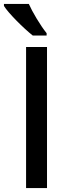

<svg xmlns="http://www.w3.org/2000/svg" viewBox="-63 -952 333 972"><path d="M103 -772H173V-784C142 -822 100 -893 83 -932H-43V-922C-22 -887 56 -809 103 -772ZM69 0H175V-714H69Z"/></svg>

Font: Kathrein 67 Medium Condensed
Style: Regular
Weight: 500
Width: 3
Designer: Lazydogs Typefoundry, based on Open Sans by Ascender Corporation
Foundry: Lazydogs Typefoundry
Version: Version 1.003;PS 001.003;hotconv 1.0.88;makeotf.lib2.5.64775